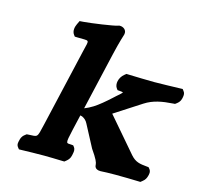

<svg xmlns="http://www.w3.org/2000/svg" viewBox="-102 -810 972 924"><g transform="rotate(15 384.0 -348.0)"><path d="M95.8 -78.1 86.4 -77.5 78.4 -71.4C63 -59.8 61.2 -47.6 59.1 -39.1C57 -30.3 52.7 -17.4 63.1 -5.3L69 2.2L79.7 2C122.1 1 150.1 0 194.6 0C229.5 0 241.3 1 284.5 2L295.2 2.2L304.5 -5.3C321.9 -19.4 323.6 -35 325.5 -45.5C327.1 -54 330.2 -65.9 321.2 -77.7L316.3 -84L307.6 -84.9C281.5 -87.5 276 -75.5 294.8 -157L312.2 -232.1C315.7 -231.5 318.7 -230.8 321.6 -229.7C333 -224.4 343.2 -216.3 350.1 -202.3L408.3 -92.1C439 -48.1 444.4 -33.1 445.1 -22.3L445.2 -21.2L445.4 -20.1C445.4 -20.1 444 2 474.6 2H475.3L476 2C504.9 0.9 507.9 0 548.2 0C591 0 630.1 1 663.4 2L674.1 2.3L683.5 -5.3C695.7 -14.5 699.4 -24.4 702 -32.1C705.5 -42.9 709.7 -58.1 698.6 -70.7L693.6 -76.4L685 -77.2C648.8 -80.7 627.5 -83.6 603 -111.4L459.5 -278.5C459.2 -278.9 459 -279.1 458.4 -280L590.5 -365.3C630.8 -391.4 675.2 -399.3 728.8 -402.8L738 -403.5L745.8 -409.3C762.7 -421.9 765.5 -437.1 766.9 -447.9C768 -455.6 768.9 -465.5 760.9 -474.7L755 -482.3L744.3 -482C692.3 -481 662.5 -479 614.2 -479C563.3 -479 537 -481 485.5 -482L474.8 -482.3L465.5 -474.7C442.1 -455.6 434.1 -421.4 448.8 -402.3L453.9 -395.7L463.2 -395.1C472.3 -394.5 477.9 -393.5 481.8 -392.3C479.5 -388.7 472.9 -382 468.7 -378.5C460.1 -371.5 451 -363 442.5 -355.2C415.2 -330.1 385.2 -304.9 363.1 -291.2C348.7 -282.2 335.9 -275.7 320.9 -269.8L387.4 -558C402.3 -622.5 415 -660.5 415 -660.5L415.4 -661.8L415.7 -663C421 -686.3 400.9 -698 385.7 -698H380.9L376 -696.2C357.4 -689.4 247.5 -673.7 209.6 -670.9L191.3 -669.6L182.9 -652.1C175.6 -637 170.3 -614.8 183 -598.3L188.3 -591.4L198 -591C266.4 -588.2 260.5 -601.5 244.9 -534L154.8 -143.9C138.2 -71.8 141.4 -81 95.8 -78.1Z"/></g></svg>

Font: Linux Libertine Mono O 
Style: Mono Bold Oblique
Weight: 400
Italic angle: -13°
Designer: Philipp H. Poll
Foundry: Philipp H. Poll
Version: Version 5.1.7